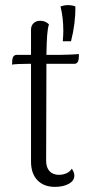

<svg xmlns="http://www.w3.org/2000/svg" viewBox="-20 -718 387 749"><path d="M227 -597Q227 -650 216 -693Q231 -698 245 -698Q261 -698 274 -693Q275 -627 257 -557H225Q227 -583 227 -597ZM288 -507 287 -488Q286 -479 281.5 -474Q277 -469 270 -469H161V-427L160 -91Q160 -65 173 -50.5Q186 -36 210 -36Q226 -36 240 -42.5Q254 -49 260 -60Q270 -46 270 -33Q270 -13 248.5 -1Q227 11 194 11Q151 11 126 -15Q101 -41 101 -88V-469H87Q46 -469 27 -466L28 -485Q29 -494 33.5 -499Q38 -504 46 -504H101V-602Q101 -618 111 -627.5Q121 -637 137 -637Q157 -637 171 -623Q166 -608 164 -581Q162 -554 161 -504H217Q231 -504 252.5 -505Q274 -506 288 -507Z"/></svg>

Font: Arima Madurai Light
Style: Regular
Weight: 300
Designer: Joana Correia and Natanael Gama
Foundry: NDISCOVER
Version: Version 1.020